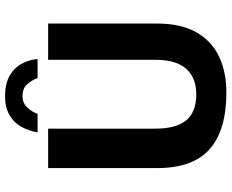

<svg xmlns="http://www.w3.org/2000/svg" viewBox="-96 -776 893 740"><g transform="rotate(-90 350.0 -406.5)"><path d="M349.3 -833Q395.3 -833 425.8 -816.3Q456.3 -799.7 472.8 -770.7Q489.3 -741.7 492 -707.7H418.7Q411.7 -727.7 395.7 -746.7Q379.7 -765.7 349.3 -765.7Q322 -765.7 304.7 -746.7Q287.3 -727.7 281 -707.7H209.3Q215 -741.7 231.2 -770.7Q247.3 -799.7 276.7 -816.3Q306 -833 349.3 -833ZM363.3 20Q217.3 20 144.5 -44.7Q71.7 -109.3 71.7 -246.7V-667H223.7V-253.3Q223.7 -173.7 255.8 -134.8Q288 -96 356 -96Q419.7 -96 454.3 -134.8Q489 -173.7 489 -253.3V-667H628.7V-246.7Q628.7 -155 595 -95.8Q561.3 -36.7 501.7 -8.3Q442 20 363.3 20Z"/></g></svg>

Font: Vivano Light
Style: Regular
Weight: 300
Designer: Joe Prince, Josias Burgherr
Version: Version 2.064;September 19, 2022;FontCreator 14.0.0.2877 64-